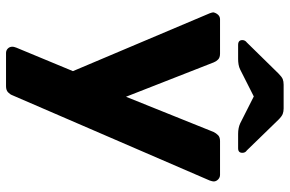

<svg xmlns="http://www.w3.org/2000/svg" viewBox="-182 -589 961 637"><g transform="rotate(90 298.5 -270.5)"><path d="M129 -580Q113 -580 113 -594Q113 -603 121 -609L224 -714Q235 -725 242.5 -728Q250 -731 261 -731H340Q350 -731 358 -728Q366 -725 377 -714L479 -609Q487 -604 487 -594Q487 -580 472 -580H424Q404 -580 389 -587L300 -632L211 -587Q203 -583 194 -581.5Q185 -580 176 -580ZM156 190Q147 190 141 184Q135 178 135 169Q135 167 135.5 164Q136 161 138 156L216 -32L24 -486Q21 -494 21 -498Q23 -507 29 -513.5Q35 -520 44 -520H158Q171 -520 177.5 -513.5Q184 -507 187 -499L301 -208L418 -499Q422 -507 428.5 -513.5Q435 -520 448 -520H560Q569 -520 575.5 -513.5Q582 -507 582 -499Q582 -495 579 -486L296 169Q293 177 286 183.5Q279 190 266 190Z"/></g></svg>

Font: Fz Rubik
Style: Bold
Weight: 700
Designer: Hubert and Fischer
Foundry: Hubert and Fischer
Version: Vit hóa bi FontZin.com